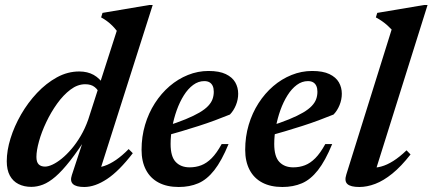

<svg xmlns="http://www.w3.org/2000/svg" viewBox="-20 -735 1728 767"><path d="M378 -359Q372.5 -376 358.2 -387.2Q344 -398.5 320.5 -398.5Q290 -398.5 261.5 -377Q233 -355.5 208.2 -321Q183.5 -286.5 164.8 -247Q146 -207.5 135.8 -170.5Q125.5 -133.5 125.5 -108Q125.5 -87.5 134.5 -78.5Q143.5 -69.5 160 -69.5Q172.5 -69.5 189.8 -77.5Q207 -85.5 226.5 -101.2Q246 -117 265.5 -139.8Q285 -162.5 302.5 -192.2Q320 -222 332.5 -257.5L446.5 -612Q438 -623 428.5 -632.5Q419 -642 408 -650.2Q397 -658.5 384 -665.5L389.5 -683.5L576 -715H590L374 -36.5L356 -65.5Q375.5 -65 397.2 -72.2Q419 -79.5 443.5 -96.2Q468 -113 494 -139.5L510.5 -123Q455.5 -51.5 407.5 -19.8Q359.5 12 316.5 12Q284 12 271.5 0.2Q259 -11.5 267 -35.5L320.5 -198H333Q292.5 -134 260.2 -93Q228 -52 201.5 -29.2Q175 -6.5 151.5 2.5Q128 11.5 105 11.5Q76 11.5 53.8 0.2Q31.5 -11 19.2 -33.8Q7 -56.5 7 -91Q7 -133.5 22 -182Q37 -230.5 64.2 -277.8Q91.5 -325 128 -363.8Q164.5 -402.5 207.2 -426Q250 -449.5 296.5 -449.5Q329.5 -449.5 354.2 -435.8Q379 -422 399.5 -390.5Z M796 -411Q772.5 -411 751.8 -395.8Q731 -380.5 714.5 -354.2Q698 -328 686.2 -295.2Q674.5 -262.5 668 -227.5Q661.5 -192.5 661.5 -160Q661.5 -109.5 682 -88Q702.5 -66.5 737.5 -66.5Q762.5 -66.5 784 -74.8Q805.5 -83 825.5 -103Q845.5 -123 865.5 -159.5H893Q865.5 -92.5 836 -55Q806.5 -17.5 772 -2.8Q737.5 12 694 12Q647 12 613.8 -5.5Q580.5 -23 563 -56.5Q545.5 -90 545.5 -136.5Q545.5 -189 559.5 -236.2Q573.5 -283.5 598.8 -322.8Q624 -362 657.5 -390.8Q691 -419.5 730.8 -435.5Q770.5 -451.5 813 -451.5Q856 -451.5 882 -439Q908 -426.5 919.8 -406Q931.5 -385.5 931.5 -360.5Q931.5 -337.5 922.5 -315.2Q913.5 -293 898.5 -277.5Q870 -266 838.5 -254.2Q807 -242.5 773.5 -231.8Q740 -221 705.5 -210.8Q671 -200.5 637.5 -192L639 -229.5Q687 -244.5 721 -258.5Q755 -272.5 777 -285.5Q799 -298.5 811.5 -311.8Q824 -325 829 -339Q834 -353 834 -368.5Q834 -382 829.8 -391.5Q825.5 -401 817.2 -406Q809 -411 796 -411Z M1210 -411Q1186.5 -411 1165.8 -395.8Q1145 -380.5 1128.5 -354.2Q1112 -328 1100.2 -295.2Q1088.5 -262.5 1082 -227.5Q1075.5 -192.5 1075.5 -160Q1075.5 -109.5 1096 -88Q1116.5 -66.5 1151.5 -66.5Q1176.5 -66.5 1198 -74.8Q1219.5 -83 1239.5 -103Q1259.5 -123 1279.5 -159.5H1307Q1279.5 -92.5 1250 -55Q1220.5 -17.5 1186 -2.8Q1151.5 12 1108 12Q1061 12 1027.8 -5.5Q994.5 -23 977 -56.5Q959.5 -90 959.5 -136.5Q959.5 -189 973.5 -236.2Q987.5 -283.5 1012.8 -322.8Q1038 -362 1071.5 -390.8Q1105 -419.5 1144.8 -435.5Q1184.5 -451.5 1227 -451.5Q1270 -451.5 1296 -439Q1322 -426.5 1333.8 -406Q1345.5 -385.5 1345.5 -360.5Q1345.5 -337.5 1336.5 -315.2Q1327.5 -293 1312.5 -277.5Q1284 -266 1252.5 -254.2Q1221 -242.5 1187.5 -231.8Q1154 -221 1119.5 -210.8Q1085 -200.5 1051.5 -192L1053 -229.5Q1101 -244.5 1135 -258.5Q1169 -272.5 1191 -285.5Q1213 -298.5 1225.5 -311.8Q1238 -325 1243 -339Q1248 -353 1248 -368.5Q1248 -382 1243.8 -391.5Q1239.5 -401 1231.2 -406Q1223 -411 1210 -411Z M1544.5 -617Q1535.5 -626.5 1526.5 -634.5Q1517.5 -642.5 1506.5 -650.2Q1495.5 -658 1481.5 -665.5L1487 -683.5L1674 -715H1688L1476 -39.5L1458.5 -65.5Q1480 -63.5 1503 -69.8Q1526 -76 1551.2 -92Q1576.5 -108 1604 -134.5L1620 -118Q1582.5 -70 1547.2 -41.5Q1512 -13 1479 -0.5Q1446 12 1415.5 12Q1380.5 12 1367.8 0.2Q1355 -11.5 1363.5 -38Z"/></svg>

Font: Newsreader 24pt SemiBold
Style: Italic
Weight: 600
Italic angle: -17°
Designer: Hugues Gentile
Foundry: Production Type
Version: Version 1.003